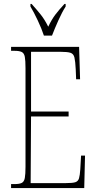

<svg xmlns="http://www.w3.org/2000/svg" viewBox="-20 -951 489 971"><path d="M36 0V-20H53Q78 -20 90 -26Q102 -32 105.5 -51Q109 -70 109 -108V-606Q109 -645 105.5 -663.5Q102 -682 90 -688Q78 -694 53 -694H36V-714H380L385 -550H365L363 -600Q361 -641 356.5 -660Q352 -679 336.5 -684Q321 -689 287 -689H137V-387H327V-362H137L135 -25H314Q347 -25 361 -29.5Q375 -34 379.5 -49Q384 -64 386 -94L390 -164H410L406 0ZM202 -771Q191 -805 171 -847.5Q151 -890 134 -918V-931H140Q167 -901 186.5 -876.5Q206 -852 224 -816Q241 -852 259.5 -876.5Q278 -901 306 -931H312V-918Q294 -890 275 -847.5Q256 -805 243 -771Z"/></svg>

Font: Noto Serif Ethiopic ExtraCondensed Thin
Style: Regular
Weight: 100
Width: 2
Designer: Monotype Design Team
Foundry: Monotype Imaging Inc.
Version: Version 2.102; ttfautohint (v1.8.4.7-5d5b)